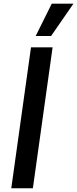

<svg xmlns="http://www.w3.org/2000/svg" viewBox="-20 -1002 411 1022"><path d="M155 0H40L145 -750H260ZM170 -810.5 255.5 -982.5H371L252 -810.5Z"/></svg>

Font: Mohave SemiBold
Style: Italic
Weight: 600
Italic angle: -8°
Designer: Gumpita Rahayu
Foundry: Tokotype
Version: Version 2.003